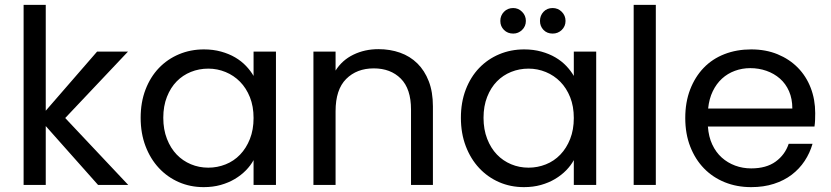

<svg xmlns="http://www.w3.org/2000/svg" viewBox="-20 -760 3413 789"><path d="M77 -740H168V-305L379 -548H506L248 -275L507 0H383L168 -242V0H77Z M558 -276Q558 -340 578 -392Q598 -444 633 -480.5Q668 -517 715.5 -537Q763 -557 818 -557Q856 -557 888.5 -548Q921 -539 946.5 -524Q972 -509 991 -489Q1010 -469 1022 -448V-548H1114V0H1022V-102Q1010 -80 990.5 -60Q971 -40 945 -24.5Q919 -9 887 0Q855 9 817 9Q762 9 715 -11.5Q668 -32 633 -69.5Q598 -107 578 -159.5Q558 -212 558 -276ZM1022 -275Q1022 -323 1007 -360.5Q992 -398 966.5 -424Q941 -450 907 -464Q873 -478 836 -478Q798 -478 764.5 -464.5Q731 -451 706 -425.5Q681 -400 666 -362Q651 -324 651 -276Q651 -228 666 -189.5Q681 -151 706 -125Q731 -99 764.5 -85Q798 -71 836 -71Q873 -71 907 -84.5Q941 -98 966.5 -124.5Q992 -151 1007 -189Q1022 -227 1022 -275Z M1669 -310Q1669 -395 1627 -437Q1585 -479 1516 -479Q1446 -479 1402.5 -435.5Q1359 -392 1359 -303V0H1268V-548H1359V-470Q1386 -513 1432.5 -535.5Q1479 -558 1535 -558Q1583 -558 1624 -543.5Q1665 -529 1695 -499.5Q1725 -470 1742 -426Q1759 -382 1759 -323V0H1669Z M1874 -276Q1874 -340 1894 -392Q1914 -444 1949 -480.5Q1984 -517 2031.5 -537Q2079 -557 2134 -557Q2172 -557 2204.5 -548Q2237 -539 2262.5 -524Q2288 -509 2307 -489Q2326 -469 2338 -448V-548H2430V0H2338V-102Q2326 -80 2306.5 -60Q2287 -40 2261 -24.5Q2235 -9 2203 0Q2171 9 2133 9Q2078 9 2031 -11.5Q1984 -32 1949 -69.5Q1914 -107 1894 -159.5Q1874 -212 1874 -276ZM2338 -275Q2338 -323 2323 -360.5Q2308 -398 2282.5 -424Q2257 -450 2223 -464Q2189 -478 2152 -478Q2114 -478 2080.5 -464.5Q2047 -451 2022 -425.5Q1997 -400 1982 -362Q1967 -324 1967 -276Q1967 -228 1982 -189.5Q1997 -151 2022 -125Q2047 -99 2080.5 -85Q2114 -71 2152 -71Q2189 -71 2223 -84.5Q2257 -98 2282.5 -124.5Q2308 -151 2323 -189Q2338 -227 2338 -275ZM2089 -622Q2066 -622 2051 -637Q2036 -652 2036 -674Q2036 -696 2051 -711.5Q2066 -727 2089 -727Q2110 -727 2125.5 -711.5Q2141 -696 2141 -674Q2141 -652 2125.5 -637Q2110 -622 2089 -622ZM2251 -622Q2228 -622 2213.5 -637Q2199 -652 2199 -674Q2199 -696 2213.5 -711.5Q2228 -727 2251 -727Q2273 -727 2288.5 -711.5Q2304 -696 2304 -674Q2304 -652 2288.5 -637Q2273 -622 2251 -622Z M2584 -740H2675V0H2584Z M3063 -480Q3030 -480 3000 -469Q2970 -458 2947 -437Q2924 -416 2909 -385Q2894 -354 2890 -314H3236Q3236 -354 3222.5 -385Q3209 -416 3185 -437Q3161 -458 3129.5 -469Q3098 -480 3063 -480ZM3319 -169Q3308 -131 3286.5 -98.5Q3265 -66 3233.5 -42Q3202 -18 3160 -4.5Q3118 9 3067 9Q3008 9 2958.5 -11Q2909 -31 2873 -68Q2837 -105 2816.5 -157.5Q2796 -210 2796 -275Q2796 -340 2816 -392Q2836 -444 2871.5 -481Q2907 -518 2957 -537.5Q3007 -557 3067 -557Q3127 -557 3175.5 -537Q3224 -517 3258.5 -482Q3293 -447 3311.5 -399Q3330 -351 3330 -295Q3330 -280 3329.5 -267Q3329 -254 3327 -240H2889Q2892 -198 2907 -166Q2922 -134 2946 -112.5Q2970 -91 3001 -79.5Q3032 -68 3067 -68Q3129 -68 3167.5 -96Q3206 -124 3221 -169Z"/></svg>

Font: Poppins
Style: Regular
Weight: 400
Designer: Ninad Kale (Devanagari), Jonny Pinhorn (Latin)
Foundry: Indian Type Foundry
Version: Version 3.002 2017